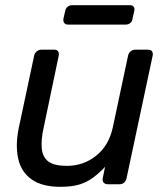

<svg xmlns="http://www.w3.org/2000/svg" viewBox="-20 -712 642 742"><path d="M214 10Q143 10 102.5 -18.5Q62 -47 50.5 -98Q39 -149 52 -215L112 -497Q114 -507 122 -513.5Q130 -520 140 -520H190Q200 -520 204.5 -513.5Q209 -507 207 -497L149 -220Q138 -171 141.5 -137.5Q145 -104 167.5 -87.5Q190 -71 238 -71Q303 -71 352 -110.5Q401 -150 416 -220L475 -497Q477 -507 485 -513.5Q493 -520 503 -520H552Q563 -520 567.5 -513.5Q572 -507 570 -497L469 -23Q467 -13 460 -6.5Q453 0 442 0H396Q386 0 380.5 -6.5Q375 -13 377 -23L386 -67Q364 -44 341 -26.5Q318 -9 288.5 0.5Q259 10 214 10ZM243 -617Q233 -617 228.5 -623Q224 -629 225 -639L232 -670Q234 -680 241.5 -686Q249 -692 259 -692H482Q492 -692 496.5 -686Q501 -680 499 -670L492 -639Q491 -629 483.5 -623Q476 -617 466 -617Z"/></svg>

Font: Rubik
Style: Italic
Weight: 400
Italic angle: -12°
Designer: Hubert and Fischer
Foundry: Hubert and Fischer
Version: Version 2.300;gftools[0.9.30]